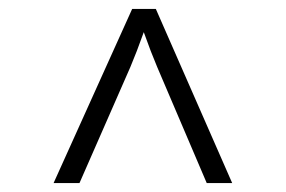

<svg xmlns="http://www.w3.org/2000/svg" viewBox="-20 -750 640 430"><path d="M100 -340 276 -730H329L500 -340H443L332 -600Q318 -633 302 -678Q286 -633 272 -600L158 -340Z"/></svg>

Font: JetBrains Mono Extra Light
Style: Regular
Weight: 200
Monospace: yes
Designer: Philipp Nurullin, Konstantin Bulenkov
Foundry: JetBrains
Version: 2.002